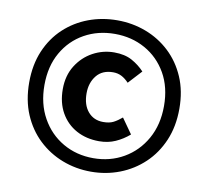

<svg xmlns="http://www.w3.org/2000/svg" viewBox="-77 -760 926 854"><g transform="rotate(10 386.5 -333.0)"><path d="M386.2 8.8Q317.9 8.8 256.6 -14.9Q195.3 -38.6 148.2 -83.3Q101.1 -127.9 74.2 -191.4Q47.4 -254.9 47.4 -335Q47.4 -415 74.2 -478Q101.1 -541 148.2 -585Q195.3 -628.9 256.6 -651.9Q317.9 -674.8 386.2 -674.8Q454.6 -674.8 515.9 -651.6Q577.1 -628.4 624.3 -584.2Q671.4 -540 698.5 -477.3Q725.6 -414.6 725.6 -335Q725.6 -254.9 698.5 -191.4Q671.4 -127.9 624.3 -83.3Q577.1 -38.6 515.9 -14.9Q454.6 8.8 386.2 8.8ZM386.2 -52.2Q461.9 -52.2 523.2 -87.6Q584.5 -123 620.4 -186.8Q656.2 -250.5 656.2 -335Q656.2 -419.9 620.4 -482.4Q584.5 -544.9 523.2 -579.1Q461.9 -613.3 386.2 -613.3Q310.1 -613.3 248.8 -579.1Q187.5 -544.9 151.9 -482.4Q116.2 -419.9 116.2 -335Q116.2 -250.5 151.9 -186.8Q187.5 -123 248.8 -87.6Q310.1 -52.2 386.2 -52.2ZM398.4 -130.9Q340.8 -130.9 295.9 -155.3Q251 -179.7 225.3 -224.9Q199.7 -270 199.7 -331.5Q199.7 -392.6 227.8 -437.5Q255.9 -482.4 301 -507.1Q346.2 -531.7 397.5 -531.7Q445.3 -531.7 478 -513.7Q510.7 -495.6 534.7 -469.7L479 -409.2Q462.9 -426.3 445.8 -435.1Q428.7 -443.8 407.7 -443.8Q358.9 -443.8 333 -411.4Q307.1 -378.9 307.1 -331.5Q307.1 -279.3 333 -248.8Q358.9 -218.3 401.9 -218.3Q429.7 -218.3 447.8 -227.5Q465.8 -236.8 485.4 -253.4L533.7 -185.1Q505.4 -160.6 472.2 -145.8Q439 -130.9 398.4 -130.9Z"/></g></svg>

Font: Akatab Black
Style: Regular
Weight: 900
Designer: SIL Global
Foundry: SIL Global
Version: Version 4.000